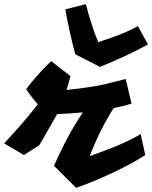

<svg xmlns="http://www.w3.org/2000/svg" viewBox="-88 -877 732 924"><path d="M38 -448Q86 -513 158 -583L251 -511Q240 -465 232 -444Q361 -458 418 -472Q475 -486 517 -497L545 -378Q504 -366 459 -357Q390 -248 344 -126Q510 -183 589 -232L611 -131Q519 -71 370 -8Q322 12 278 27L172 -79Q237 -228 311 -336Q241 -330 187 -328Q171 -298 101 -178L27 -131L-68 -187Q15 -277 44 -313Q73 -349 94 -375Q65 -407 38 -448ZM624 -663Q522 -607 393 -555L274 -616Q245 -726 226 -832L325 -857Q355 -743 385 -674Q481 -706 514 -721Q547 -736 576 -751Z"/></svg>

Font: Vampiro One
Style: Regular
Weight: 400
Designer: Riccardo De Franceschi
Foundry: Sorkin Type Co.
Version: Version 1.002